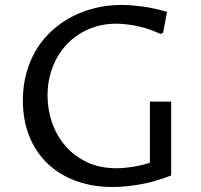

<svg xmlns="http://www.w3.org/2000/svg" viewBox="-20 -745 812 775"><path d="M670.9 -36.6Q603 -10.3 543 -0.2Q482.9 9.8 434.6 9.8Q353 9.8 286.1 -14.9Q219.2 -39.6 171.6 -85.2Q124 -130.9 98.1 -195.6Q72.3 -260.3 72.3 -339.8Q72.3 -399.9 86.9 -451.9Q101.6 -503.9 127.9 -546.6Q154.3 -589.4 191.2 -622.6Q228 -655.8 272.2 -678.5Q316.4 -701.2 366.7 -713.1Q417 -725.1 470.7 -725.1Q505.9 -725.1 553.2 -719Q600.6 -712.9 654.3 -696.8L638.2 -612.8L628.4 -607.9Q574.7 -632.3 528.8 -640.9Q482.9 -649.4 450.2 -649.4Q387.7 -649.4 336.4 -626.7Q285.2 -604 248.5 -564.7Q211.9 -525.4 191.9 -472.4Q171.9 -419.4 171.9 -359.4Q171.9 -302.2 190.4 -249.3Q209 -196.3 244.4 -155.5Q279.8 -114.7 331.5 -90.3Q383.3 -65.9 450.2 -65.9Q479.5 -65.9 513.9 -71.3Q548.3 -76.7 585 -87.9V-335H670.9Z"/></svg>

Font: Proza Libre
Style: Regular
Weight: 400
Designer: Jasper de Waard
Foundry: Jasper de Waard
Version: Version 1.000; ttfautohint (v1.4.1.8-43bc)